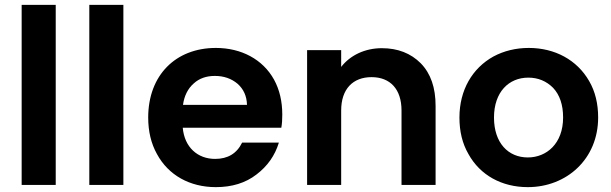

<svg xmlns="http://www.w3.org/2000/svg" viewBox="-20 -760 2512 789"><path d="M69 -740V0H209V-740Z M347 -740V0H487V-740Z M625 -127C672 -40 760 9 867 9C933 9 989 -8 1034 -43C1079 -77 1110 -121 1126 -174H975C953 -129 916 -107 864 -107C792 -107 738 -155 731 -235H1136C1139 -251 1140 -269 1140 -289C1140 -343 1129 -391 1106 -433C1060 -516 972 -563 867 -563C702 -563 589 -451 589 -277C589 -220 601 -170 625 -127ZM776 -417C799 -438 828 -448 863 -448C900 -448 931 -437 956 -416C981 -394 994 -365 995 -329H732C737 -366 752 -396 776 -417Z M1242 -554V0H1382V-306C1382 -394 1430 -443 1507 -443C1583 -443 1630 -394 1630 -306V0H1770V-325C1770 -400 1750 -458 1709 -500C1668 -541 1615 -562 1549 -562C1480 -562 1419 -533 1382 -485V-554Z M1905 -127C1953 -40 2042 9 2149 9C2309 9 2438 -107 2438 -277C2438 -334 2426 -384 2401 -427C2351 -514 2260 -563 2153 -563C2100 -563 2051 -551 2008 -528C1921 -480 1868 -390 1868 -277C1868 -220 1880 -170 1905 -127ZM2010 -277C2010 -382 2071 -441 2151 -441C2191 -441 2225 -427 2253 -399C2280 -370 2294 -330 2294 -277C2294 -170 2226 -113 2149 -113C2069 -113 2010 -172 2010 -277Z"/></svg>

Font: Poppins SemiBold
Style: Regular
Weight: 600
Designer: Ninad Kale (Devanagari), Jonny Pinhorn (Latin)
Foundry: Indian Type Foundry
Version: 4.004